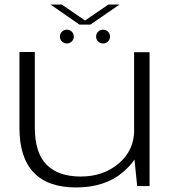

<svg xmlns="http://www.w3.org/2000/svg" viewBox="-20 -818 772 844"><path d="M583 0H637.5V-588.5H569.5V-132.5ZM133 -589.5H65.5V-255.5Q65.5 -125.5 128 -59.8Q190.5 6 314.5 6Q443.5 6 523.5 -63.8Q603.5 -133.5 603.5 -215L570 -248.5Q570 -157 502 -99.5Q434 -42 335 -42Q236.5 -42 184.8 -94Q133 -146 133 -259ZM274.5 -627Q286.5 -627 295.5 -635.8Q304.5 -644.5 304.5 -657Q304.5 -670 295.5 -678.8Q286.5 -687.5 274.5 -687.5Q261 -687.5 252.2 -678.8Q243.5 -670 243.5 -657Q243.5 -644.5 252.2 -635.8Q261 -627 274.5 -627ZM432.5 -627Q446 -627 454.8 -635.8Q463.5 -644.5 463.5 -657Q463.5 -670 454.8 -678.8Q446 -687.5 432.5 -687.5Q420 -687.5 411.2 -678.8Q402.5 -670 402.5 -657Q402.5 -644.5 411.2 -635.8Q420 -627 432.5 -627ZM329 -710H377.5L505.5 -798H456.5L354 -728L251.5 -798H202Z"/></svg>

Font: Anybody Expanded Light
Style: Regular
Weight: 300
Width: 7
Version: Version 1.113;gftools[0.9.25]